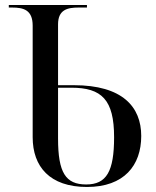

<svg xmlns="http://www.w3.org/2000/svg" viewBox="-20 -734 621 764"><path d="M326 10C474 10 542 -76 542 -193C542 -309 467 -395 274 -395H211V-637C211 -696 249 -704 293 -704H326V-714H15V-704H28C73 -704 110 -695 110 -632V-188C110 -71 178 10 326 10ZM323 0C241 0 211 -47 211 -183V-385H264C385 -385 434 -337 434 -188C434 -52 404 0 323 0Z"/></svg>

Font: Noto Serif Display
Style: Regular
Weight: 400
Designer: Monotype Design Team
Foundry: Monotype Imaging Inc.
Version: Version 2.009